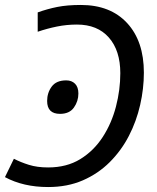

<svg xmlns="http://www.w3.org/2000/svg" viewBox="-27 -744 634 774"><path d="M299 -724Q418 -724 485.5 -651Q553 -578 553 -451Q553 -387 538 -321Q523 -255 492.5 -196Q462 -137 415.5 -90.5Q369 -44 307 -17Q245 10 167 10Q67 10 -7 -30L29 -104Q56 -90 89.5 -79.5Q123 -69 167 -69Q242 -69 296.5 -102.5Q351 -136 387 -191.5Q423 -247 440.5 -314.5Q458 -382 458 -449Q458 -540 412 -592.5Q366 -645 283 -645Q242 -645 202.5 -637Q163 -629 125 -616V-694Q164 -708 204 -716Q244 -724 299 -724ZM215 -285Q163 -285 163 -337Q163 -370 181.5 -395Q200 -420 240 -420Q262 -420 275.5 -406.5Q289 -393 289 -367Q289 -336 271 -310.5Q253 -285 215 -285Z"/></svg>

Font: Noto Sans
Style: Italic
Weight: 400
Italic angle: -12°
Designer: Monotype Design Team
Foundry: Monotype Imaging Inc.
Version: Version 2.013; ttfautohint (v1.8.4.7-5d5b)